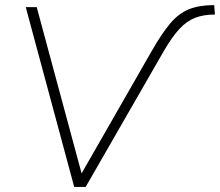

<svg xmlns="http://www.w3.org/2000/svg" viewBox="-20 -733 863 753"><path d="M271 0 81 -705H124L300 -53L575 -533Q614 -601 647 -640.5Q680 -680 720.5 -696.5Q761 -713 820 -713L823 -676Q779 -676 746 -663.5Q713 -651 684 -620Q655 -589 622 -532L316 0Z"/></svg>

Font: Nunito Sans ExtraLight
Style: Italic
Weight: 200
Italic angle: -9°
Designer: Vernon Adams
Foundry: Vernon Adams
Version: Version 3.006; ttfautohint (v1.8.3)